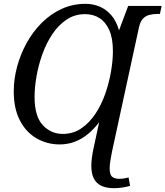

<svg xmlns="http://www.w3.org/2000/svg" viewBox="-20 -745 866 1005"><path d="M576 240Q536 240 509.5 227Q483 214 470.5 188Q458 162 458 123Q458 105 461 81.5Q464 58 468 39L499 -105Q473 -71 441.5 -44.5Q410 -18 372.5 -3.5Q335 11 292 11Q227 11 172 -20.5Q117 -52 84.5 -114Q52 -176 52 -266Q52 -331 69.5 -396Q87 -461 119.5 -520Q152 -579 198.5 -625.5Q245 -672 303 -698.5Q361 -725 428 -725Q467 -725 501.5 -710.5Q536 -696 562.5 -665.5Q589 -635 603 -586L651 -714H826L817 -672H804Q782 -672 762 -667Q742 -662 728 -647Q714 -632 707 -600L566 50Q561 75 557.5 97.5Q554 120 554 136Q554 170 567.5 180.5Q581 191 603 191Q617 191 629.5 189Q642 187 653 184L661 228Q639 234 617.5 237Q596 240 576 240ZM309 -44Q363 -44 405.5 -73Q448 -102 479.5 -149.5Q511 -197 531 -254.5Q551 -312 561 -370Q571 -428 571 -477Q571 -545 552 -587.5Q533 -630 500.5 -650.5Q468 -671 425 -671Q371 -671 328 -642Q285 -613 253.5 -565.5Q222 -518 201.5 -460.5Q181 -403 171 -345Q161 -287 161 -238Q161 -136 204 -90Q247 -44 309 -44Z"/></svg>

Font: Noto Serif
Style: Italic
Weight: 400
Italic angle: -12°
Designer: Monotype Design Team
Foundry: Monotype Imaging Inc.
Version: Version 2.013